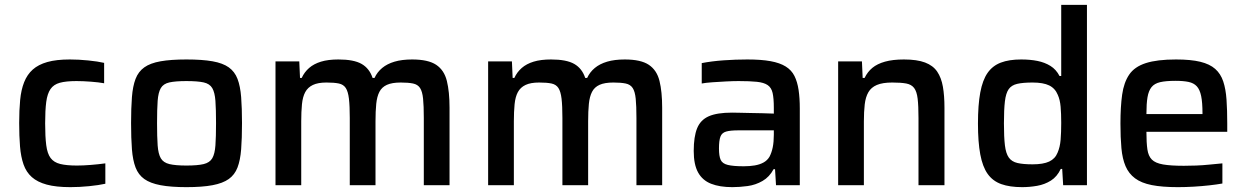

<svg xmlns="http://www.w3.org/2000/svg" viewBox="-20 -763 5135 791"><path d="M270 8Q211 8 172.5 -2.5Q134 -13 111 -33.5Q88 -54 77 -85.5Q66 -117 62.5 -159.5Q59 -202 59 -256Q59 -309 63 -351Q67 -393 79.5 -424.5Q92 -456 115 -476.5Q138 -497 175 -507.5Q212 -518 268 -518Q304 -518 343.5 -514Q383 -510 409 -504V-420Q387 -424 354.5 -426.5Q322 -429 295 -429Q252 -429 226.5 -422Q201 -415 188 -396Q175 -377 170.5 -343Q166 -309 166 -255Q166 -200 170.5 -165Q175 -130 188.5 -112Q202 -94 228 -87.5Q254 -81 297 -81Q322 -81 353.5 -83.5Q385 -86 414 -90V-6Q387 0 347 4Q307 8 270 8Z M748 8Q684 8 641.5 0Q599 -8 574.5 -25.5Q550 -43 538.5 -73Q527 -103 523.5 -148Q520 -193 520 -256Q520 -318 523.5 -363Q527 -408 538.5 -438Q550 -468 574.5 -485.5Q599 -503 641.5 -510.5Q684 -518 748 -518Q813 -518 855.5 -510.5Q898 -503 922.5 -485.5Q947 -468 958.5 -438Q970 -408 973.5 -363Q977 -318 977 -256Q977 -193 973.5 -148Q970 -103 958.5 -73Q947 -43 922.5 -25.5Q898 -8 855.5 0Q813 8 748 8ZM748 -81Q794 -81 819 -87Q844 -93 854.5 -111Q865 -129 867.5 -164Q870 -199 870 -256Q870 -313 867.5 -347.5Q865 -382 854.5 -400Q844 -418 819 -423.5Q794 -429 748 -429Q703 -429 678 -423.5Q653 -418 642.5 -400Q632 -382 629.5 -347.5Q627 -313 627 -256Q627 -199 629.5 -164Q632 -129 642.5 -111Q653 -93 678 -87Q703 -81 748 -81Z M1115 0V-510H1213L1216 -442H1223Q1234 -466 1253.5 -483Q1273 -500 1302.5 -509Q1332 -518 1374 -518Q1438 -518 1470 -499.5Q1502 -481 1515 -442H1523Q1534 -466 1554.5 -483Q1575 -500 1605.5 -509Q1636 -518 1678 -518Q1744 -518 1777 -496Q1810 -474 1821 -429.5Q1832 -385 1832 -319V0H1726V-277Q1726 -327 1723 -356.5Q1720 -386 1710.5 -400.5Q1701 -415 1681.5 -419Q1662 -423 1631 -423Q1595 -423 1574 -413.5Q1553 -404 1543 -384.5Q1533 -365 1530 -335Q1527 -305 1527 -263V0H1421V-277Q1421 -327 1417.5 -356.5Q1414 -386 1404.5 -400.5Q1395 -415 1376 -419Q1357 -423 1325 -423Q1290 -423 1269 -413Q1248 -403 1237.5 -383.5Q1227 -364 1224 -333.5Q1221 -303 1221 -263V0Z M1991 0V-510H2089L2092 -442H2099Q2110 -466 2129.5 -483Q2149 -500 2178.5 -509Q2208 -518 2250 -518Q2314 -518 2346 -499.5Q2378 -481 2391 -442H2399Q2410 -466 2430.5 -483Q2451 -500 2481.5 -509Q2512 -518 2554 -518Q2620 -518 2653 -496Q2686 -474 2697 -429.5Q2708 -385 2708 -319V0H2602V-277Q2602 -327 2599 -356.5Q2596 -386 2586.5 -400.5Q2577 -415 2557.5 -419Q2538 -423 2507 -423Q2471 -423 2450 -413.5Q2429 -404 2419 -384.5Q2409 -365 2406 -335Q2403 -305 2403 -263V0H2297V-277Q2297 -327 2293.5 -356.5Q2290 -386 2280.5 -400.5Q2271 -415 2252 -419Q2233 -423 2201 -423Q2166 -423 2145 -413Q2124 -403 2113.5 -383.5Q2103 -364 2100 -333.5Q2097 -303 2097 -263V0Z M2997 8Q2945 8 2909.5 -6Q2874 -20 2856 -52.5Q2838 -85 2838 -141Q2838 -200 2852 -234.5Q2866 -269 2900 -284Q2934 -299 2996 -299Q3006 -299 3025.5 -298.5Q3045 -298 3070.5 -297.5Q3096 -297 3121.5 -296.5Q3147 -296 3168 -295V-319Q3168 -358 3163 -380Q3158 -402 3142.5 -412.5Q3127 -423 3098 -426Q3069 -429 3023 -429Q3001 -429 2971.5 -427.5Q2942 -426 2914 -424Q2886 -422 2871 -419V-503Q2912 -511 2961 -514.5Q3010 -518 3059 -518Q3116 -518 3154.5 -511Q3193 -504 3217 -489Q3241 -474 3253 -450Q3265 -426 3270 -392.5Q3275 -359 3275 -316V0H3177L3173 -66H3167Q3150 -34 3121.5 -17.5Q3093 -1 3060 3.5Q3027 8 2997 8ZM3044 -78Q3069 -78 3089.5 -81.5Q3110 -85 3125.5 -93.5Q3141 -102 3150 -117Q3159 -134 3163.5 -156Q3168 -178 3168 -208V-226H3022Q2989 -226 2971.5 -221Q2954 -216 2948 -200Q2942 -184 2942 -151Q2942 -120 2949 -104.5Q2956 -89 2978.5 -83.5Q3001 -78 3044 -78Z M3433 0V-510H3531L3534 -442H3542Q3554 -467 3574 -483.5Q3594 -500 3626 -509Q3658 -518 3704 -518Q3758 -518 3791 -505.5Q3824 -493 3841 -468Q3858 -443 3864.5 -406Q3871 -369 3871 -319V0H3764V-277Q3764 -327 3760.5 -356.5Q3757 -386 3746 -400.5Q3735 -415 3713.5 -419Q3692 -423 3656 -423Q3616 -423 3592.5 -413Q3569 -403 3557.5 -383Q3546 -363 3542.5 -333Q3539 -303 3539 -263V0Z M4191 8Q4140 8 4105 -4.5Q4070 -17 4049 -46.5Q4028 -76 4018.5 -127Q4009 -178 4009 -254Q4009 -331 4018.5 -382Q4028 -433 4048.5 -462.5Q4069 -492 4103 -505Q4137 -518 4187 -518Q4224 -518 4254 -512Q4284 -506 4307.5 -491.5Q4331 -477 4345 -450H4352V-743H4458V0H4360L4356 -67H4350Q4335 -35 4309.5 -19Q4284 -3 4253 2.5Q4222 8 4191 8ZM4234 -86Q4278 -86 4302.5 -97.5Q4327 -109 4337 -134Q4347 -157 4349.5 -187Q4352 -217 4352 -257Q4352 -295 4349.5 -323.5Q4347 -352 4338 -372Q4327 -399 4302.5 -411Q4278 -423 4234 -423Q4194 -423 4170.5 -417.5Q4147 -412 4135.5 -395.5Q4124 -379 4120 -345.5Q4116 -312 4116 -255Q4116 -198 4120 -164.5Q4124 -131 4136 -114Q4148 -97 4171.5 -91.5Q4195 -86 4234 -86Z M4833 8Q4768 8 4725 -0.5Q4682 -9 4656 -28.5Q4630 -48 4617 -78.5Q4604 -109 4600 -152.5Q4596 -196 4596 -254Q4596 -323 4603 -373Q4610 -423 4632 -455.5Q4654 -488 4700.5 -503Q4747 -518 4825 -518Q4886 -518 4925 -508.5Q4964 -499 4986.5 -479Q5009 -459 5019.5 -427.5Q5030 -396 5033 -352.5Q5036 -309 5036 -254V-220H4703Q4703 -175 4707 -147.5Q4711 -120 4725.5 -105.5Q4740 -91 4771.5 -85.5Q4803 -80 4857 -80Q4880 -80 4907.5 -81Q4935 -82 4964 -85Q4993 -88 5016 -90V-7Q4994 -3 4963 0.5Q4932 4 4898 6Q4864 8 4833 8ZM4934 -277V-296Q4934 -341 4928.5 -367.5Q4923 -394 4910.5 -407.5Q4898 -421 4876.5 -425.5Q4855 -430 4823 -430Q4783 -430 4759.5 -424.5Q4736 -419 4724 -404Q4712 -389 4707.5 -362.5Q4703 -336 4703 -293H4952Z"/></svg>

Font: Saira Thin Medium
Style: Regular
Weight: 500
Version: Version 1.101